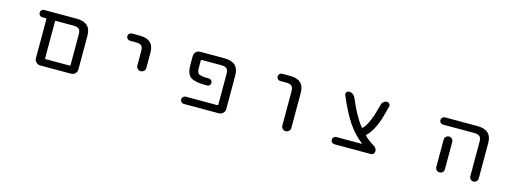

<svg xmlns="http://www.w3.org/2000/svg" viewBox="-7 -1210 5015 1851"><g transform="rotate(15 2500.0 -284.0)"><path d="M397.5 -20.5H376Q352.5 -20.5 335.4 -37.6Q318.4 -54.7 318.4 -78.1V-466.8Q318.4 -474.6 311.5 -474.6H275.4Q260.7 -474.6 250 -485.4Q239.3 -496.1 239.3 -510.7Q239.3 -525.4 250 -536.1Q260.7 -546.9 275.4 -546.9H599.6Q742.2 -546.9 742.2 -417V-78.1Q742.2 -54.7 725.1 -37.6Q708 -20.5 684.6 -20.5ZM658.2 -407.2Q658.2 -444.3 641.6 -459.5Q625 -474.6 585 -474.6H411.1Q404.3 -474.6 404.3 -466.8V-99.6Q404.3 -92.8 411.1 -92.8H651.4Q658.2 -92.8 658.2 -99.6Z M1150.4 -474.6Q1135.7 -474.6 1125 -485.4Q1114.3 -496.1 1114.3 -510.7Q1114.3 -525.4 1125 -536.1Q1135.7 -546.9 1150.4 -546.9H1228.5Q1371.1 -546.9 1371.1 -417V-262.7Q1371.1 -244.1 1357.9 -231Q1344.7 -217.8 1326.2 -217.8Q1307.6 -217.8 1294.4 -231Q1281.2 -244.1 1281.2 -262.7V-407.2Q1281.2 -444.3 1264.6 -459.5Q1248 -474.6 1207 -474.6Z M2074.2 -546.9Q2216.8 -546.9 2217.8 -417V-78.1Q2217.8 -54.7 2200.7 -37.6Q2183.6 -20.5 2160.2 -20.5H1809.6Q1794.9 -20.5 1784.2 -31.2Q1773.4 -42 1773.4 -56.6Q1773.4 -71.3 1784.2 -82Q1794.9 -92.8 1809.6 -92.8H2125Q2132.8 -92.8 2132.8 -99.6V-407.2Q2132.8 -444.3 2116.7 -459.5Q2100.6 -474.6 2059.6 -474.6H1867.2Q1859.4 -474.6 1859.4 -466.8V-412.1Q1859.4 -385.7 1860.4 -373.5Q1861.3 -361.3 1866.7 -349.6Q1872.1 -337.9 1878.9 -334Q1885.7 -330.1 1904.3 -325.7Q1922.9 -321.3 1945.3 -320.3Q1958 -320.3 1979.5 -320.3Q1994.1 -320.3 2004.4 -310.1Q2014.6 -299.8 2014.6 -285.2Q2014.6 -270.5 2004.4 -260.3Q1994.1 -250 1979.5 -250Q1945.3 -251 1921.9 -252Q1887.7 -253.9 1859.4 -261.2Q1831.1 -268.6 1815.9 -279.3Q1800.8 -290 1790 -310.1Q1779.3 -330.1 1776.4 -353Q1773.4 -376 1773.4 -412.1V-489.3Q1773.4 -512.7 1790.5 -529.8Q1807.6 -546.9 1831.1 -546.9Z M2650.4 -474.6Q2635.7 -474.6 2625 -485.4Q2614.3 -496.1 2614.3 -510.7Q2614.3 -525.4 2625 -536.1Q2635.7 -546.9 2650.4 -546.9H2728.5Q2871.1 -546.9 2871.1 -417V-65.4Q2871.1 -46.9 2857.9 -33.7Q2844.7 -20.5 2826.2 -20.5Q2807.6 -20.5 2794.4 -33.7Q2781.2 -46.9 2781.2 -65.4V-407.2Q2781.2 -444.3 2764.6 -459.5Q2748 -474.6 2707 -474.6Z M3565.4 -92.8Q3567.4 -92.8 3567.9 -94.2Q3568.4 -95.7 3567.4 -96.7Q3489.3 -155.3 3423.8 -249Q3359.4 -343.8 3291 -504.9Q3284.2 -519.5 3293.5 -533.2Q3302.7 -546.9 3319.3 -546.9Q3339.8 -546.9 3356.9 -535.2Q3374 -523.4 3382.8 -503.9Q3451.2 -337.9 3525.4 -246.1Q3530.3 -240.2 3536.1 -245.1Q3573.2 -281.2 3612.3 -388.7L3645.5 -506.8Q3650.4 -524.4 3665 -535.6Q3679.7 -546.9 3698.2 -546.9Q3713.9 -546.9 3722.7 -534.2Q3729.5 -525.4 3729.5 -515.6Q3729.5 -511.7 3728.5 -506.8L3693.4 -377.9Q3647.5 -244.1 3586.9 -188.5Q3581.1 -183.6 3585.9 -178.7Q3626 -139.6 3681.6 -106.4Q3711.9 -88.9 3711.9 -54.7Q3711.9 -41 3701.7 -30.8Q3691.4 -20.5 3676.8 -20.5H3312.5Q3297.9 -20.5 3287.1 -31.2Q3276.4 -42 3276.4 -56.6Q3276.4 -71.3 3287.1 -82Q3297.9 -92.8 3312.5 -92.8Z M4275.4 -474.6Q4260.7 -474.6 4250 -485.4Q4239.3 -496.1 4239.3 -510.7Q4239.3 -525.4 4250 -536.1Q4260.7 -546.9 4275.4 -546.9H4599.6Q4742.2 -546.9 4742.2 -417V-62.5Q4742.2 -44.9 4730 -32.7Q4717.8 -20.5 4700.2 -20.5Q4682.6 -20.5 4670.4 -32.7Q4658.2 -44.9 4658.2 -62.5V-407.2Q4658.2 -444.3 4641.6 -459.5Q4625 -474.6 4585 -474.6ZM4404.3 -335.9V-99.6V-63.5Q4404.3 -45.9 4391.6 -33.2Q4378.9 -20.5 4361.3 -20.5Q4343.8 -20.5 4331.1 -33.2Q4318.4 -45.9 4318.4 -63.5V-99.6V-335.9Q4318.4 -353.5 4331.1 -366.2Q4343.8 -378.9 4361.3 -378.9Q4378.9 -378.9 4391.6 -366.2Q4404.3 -353.5 4404.3 -335.9Z"/></g></svg>

Font: Rounded Mgen+ 1m regular
Style: Regular
Weight: 400
Designer: [Source Han Sans]
Ryoko NISHIZUKA  (kana & ideographs); Paul D. Hunt (Latin, Greek & Cyrillic); Wenlong ZHANG  (bopomofo
Version: Version 1.059.20150602